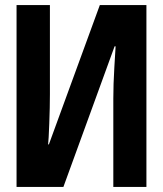

<svg xmlns="http://www.w3.org/2000/svg" viewBox="-20 -734 640 754"><path d="M229 0 430 -552H434Q433 -536 429 -469Q425 -402 425 -347V0H555V-714H372L172 -167H169Q171 -183 173.5 -248.5Q176 -314 176 -364V-714H45V0Z"/></svg>

Font: Noto Sans Mono UI
Style: Bold
Weight: 700
Designer: Monotype Design team
Foundry: Monotype Imaging Inc.
Version: 1.000